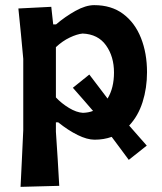

<svg xmlns="http://www.w3.org/2000/svg" viewBox="-20 -531 632 747"><path d="M60 196Q62.5 141.5 65.2 89.2Q68 37 70.5 -25V-302Q66.5 -349.5 61.5 -398.5Q56.5 -447.5 51.5 -498L179.5 -504.5L187 -436H198Q233 -466 273.2 -488.5Q313.5 -511 346.5 -511Q413.5 -511 459.2 -476.8Q505 -442.5 528.5 -383.2Q552 -324 552 -250Q552 -188.5 534.8 -134Q517.5 -79.5 482.5 -42.5Q498 -25 515.2 -5.2Q532.5 14.5 551 35.5L481 91Q463 66.5 446.2 44Q429.5 21.5 414.5 1.5Q384 12.5 348 12.5Q319 12.5 282 -5.8Q245 -24 206.5 -55H197.5V-18.5Q201.5 39 204.5 88.5Q207.5 138 210.5 192ZM302.5 -92Q324 -92.5 342 -99.5Q324.5 -120 304.8 -142.5Q285 -165 263.5 -189.5L327.5 -241Q347 -215.5 364.8 -192Q382.5 -168.5 398.5 -147.5Q423.5 -188.5 423.5 -249Q423.5 -311 392.5 -354.5Q361.5 -398 301.5 -400.5Q280 -398.5 251.5 -385Q223 -371.5 197.5 -347.5V-152Q219.5 -128.5 248.5 -111Q277.5 -93.5 302.5 -92Z"/></svg>

Font: Commissioner Loud SemiBold
Style: Regular
Weight: 600
Designer: Kostas Bartsokas
Foundry: Kostas Bartsokas
Version: Version 1.000; ttfautohint (v1.8.3)